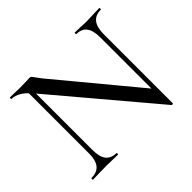

<svg xmlns="http://www.w3.org/2000/svg" viewBox="-148 -818 1026 1026"><g transform="rotate(-45 365.0 -304.5)"><path d="M122 -602 148 -600V-114Q148 -62 167.5 -37Q187 -12 227 -12Q229 -12 229 -6Q229 0 227 0Q201 0 187 -1L136 -2L82 -1Q67 0 38 0Q36 0 36 -6Q36 -12 38 -12Q81 -12 101.5 -37Q122 -62 122 -114ZM617 15 146 -543Q113 -582 87 -597.5Q61 -613 35 -613Q33 -613 33 -619Q33 -625 35 -625L74 -624Q86 -623 108 -623L159 -624Q169 -625 182 -625Q190 -625 194 -621Q198 -617 206 -605L230 -573L620 -103L628 13Q628 15 623.5 16Q619 17 617 15ZM628 13 603 -18V-510Q603 -562 584 -587.5Q565 -613 525 -613Q523 -613 523 -619Q523 -625 525 -625L565 -624Q595 -622 616 -622Q634 -622 668 -624L710 -625Q712 -625 712 -619Q712 -613 710 -613Q628 -613 628 -510Z"/></g></svg>

Font: Cormorant Garamond Medium
Style: Regular
Weight: 500
Designer: Christian Thalmann (Catharsis Fonts)
Foundry: Catharsis Fonts
Version: Version 4.000